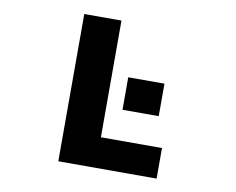

<svg xmlns="http://www.w3.org/2000/svg" viewBox="-79 -836 1159 943"><g transform="rotate(10 500.0 -365.0)"><path d="M534.2 -301.8V-463.9H714.8V-301.8ZM453.1 -732.4V-150.4H757.8V2H267.6V-732.4Z"/></g></svg>

Font: Gen Shin Gothic Monospace Heavy
Style: Bold
Weight: 800
Designer: [Source Han Sans]
Ryoko NISHIZUKA  (kana & ideographs); Paul D. Hunt (Latin, Greek & Cyrillic); Wenlong ZHANG  (bopomofo
Version: Version 1.002.20150607